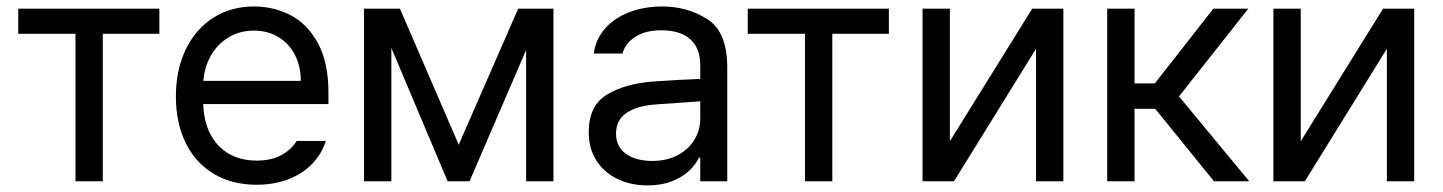

<svg xmlns="http://www.w3.org/2000/svg" viewBox="-20 -557 4433 590"><path d="M36.1 -530.3H469.7V-453.1H295.9V0H211.9V-453.1H36.1Z M520.5 -260.7Q520.5 -341.8 550.5 -404.5Q580.6 -467.3 635 -502.2Q689.5 -537.1 760.7 -537.1Q820.8 -537.1 872.6 -510.5Q924.3 -483.9 956.8 -424.6Q989.3 -365.2 989.3 -272.5V-237.3H604.5Q606.4 -182.1 627.4 -143.1Q648.4 -104 684.8 -83.7Q721.2 -63.5 768.6 -63.5Q813.5 -63.5 844.5 -80.3Q875.5 -97.2 891.6 -124H981.4Q968.8 -84 939.2 -53.5Q909.7 -22.9 866 -6.1Q822.3 10.7 768.6 10.7Q692.9 10.7 636.7 -22.9Q580.6 -56.6 550.5 -118.2Q520.5 -179.7 520.5 -260.7ZM904.3 -308.6Q904.3 -353 886.5 -387.9Q868.7 -422.9 835.9 -442.9Q803.2 -462.9 760.7 -462.9Q716.3 -462.9 681.9 -441.9Q647.5 -420.9 627.7 -385.5Q607.9 -350.1 605 -308.6Z M1572.3 -530.3H1680.7V0H1596.7V-403.3L1422.9 0H1355.5L1182.6 -409.7V0H1098.6V-530.3H1209L1389.6 -112.3Z M1988.3 -306.6Q2021.5 -309.1 2062.7 -311.3Q2104 -313.5 2131.8 -314.5V-357.4Q2131.8 -408.7 2101.3 -436.3Q2070.8 -463.9 2011.7 -463.9Q1963.4 -463.9 1932.6 -444.1Q1901.9 -424.3 1892.6 -392.6H1804.7Q1810.1 -435.1 1837.9 -467.8Q1865.7 -500.5 1911.9 -518.8Q1958 -537.1 2015.6 -537.1Q2091.8 -537.1 2153.3 -498.3Q2214.8 -459.5 2214.8 -349.6V0H2131.8V-72.3H2127.9Q2118.2 -51.8 2097.9 -32.5Q2077.6 -13.2 2045.2 -0.2Q2012.7 12.7 1969.7 12.7Q1918.9 12.7 1877.9 -6.8Q1836.9 -26.4 1813 -63.2Q1789.1 -100.1 1789.1 -150.4Q1789.1 -232.9 1845.5 -266.6Q1901.9 -300.3 1988.3 -306.6ZM1984.4 -62.5Q2029.8 -62.5 2063.2 -80.6Q2096.7 -98.6 2114.3 -128.4Q2131.8 -158.2 2131.8 -192.4V-245.6L1998 -236.3Q1938.5 -232.4 1905.8 -210.4Q1873 -188.5 1873 -146.5Q1873 -106 1903.6 -84.2Q1934.1 -62.5 1984.4 -62.5Z M2277.8 -530.3H2711.4V-453.1H2537.6V0H2453.6V-453.1H2277.8Z M3151.9 -530.3H3247.6V0H3163.6V-407.2L2911.6 0H2814.9V-530.3H2898.9V-123Z M3382.3 -530.3H3466.3V-300.8H3528.8L3708.5 -530.3H3815.9L3603 -260.7L3818.8 0H3710.4L3529.8 -222.7H3466.3V0H3382.3Z M4230 -530.3H4325.7V0H4241.7V-407.2L3989.7 0H3893.1V-530.3H3977.1V-123Z"/></svg>

Font: Pretendard
Style: Regular
Weight: 400
Designer: Base glyphs from Inter by Rasmus Andersson; Hangeul glyphs from Noto Sans CJK(Source Han Sans) by Jang Soo-young and Kan
Foundry: Kil Hyung-jin
Version: Version 1.309